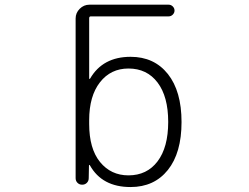

<svg xmlns="http://www.w3.org/2000/svg" viewBox="-20 -793 1040 802"><path d="M516.6 -506.8Q442.4 -506.8 397.5 -449.2Q352.5 -391.6 352.5 -291V-275.4Q352.5 -171.9 397.9 -116.2Q443.4 -60.5 516.6 -60.5Q593.8 -60.5 638.2 -119.1Q682.6 -177.7 682.6 -283.7Q682.6 -389.6 638.2 -448.2Q593.8 -506.8 516.6 -506.8ZM355.5 -102.5Q354.5 -104.5 353 -104Q351.6 -103.5 351.6 -101.6L350.6 -48.8Q350.6 -37.1 342.8 -29.3Q335 -21.5 323.2 -21.5Q311.5 -21.5 303.7 -29.3Q295.9 -37.1 295.9 -48.8V-715.8Q295.9 -739.3 313 -756.3Q330.1 -773.4 353.5 -773.4H684.6Q694.3 -773.4 701.7 -766.1Q709 -758.8 709 -749Q709 -739.3 701.7 -731.9Q694.3 -724.6 684.6 -724.6H359.4Q352.5 -724.6 352.5 -716.8V-464.8Q352.5 -463.9 354 -463.4Q355.5 -462.9 356.4 -464.8Q409.2 -555.7 525.4 -555.7Q624 -555.7 681.2 -483.9Q738.3 -412.1 738.3 -283.2Q738.3 -154.3 681.2 -83Q624 -11.7 525.4 -11.7Q406.2 -11.7 355.5 -102.5Z"/></svg>

Font: Rounded-X Mgen+ 1mn light
Style: Regular
Weight: 200
Designer: [Source Han Sans]
Ryoko NISHIZUKA  (kana & ideographs); Paul D. Hunt (Latin, Greek & Cyrillic); Wenlong ZHANG  (bopomofo
Version: Version 1.059.20150602